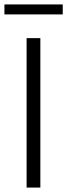

<svg xmlns="http://www.w3.org/2000/svg" viewBox="-35 -846 303 866"><path d="M147 0H85V-674H147ZM248 -781H-15V-826H248Z"/></svg>

Font: Hind Vadodara Light
Style: Regular
Weight: 300
Designer: Hitesh Malaviya
Foundry: Indian Type Foundry
Version: Version 1.000;PS 1.0;hotconv 1.0.86;makeotf.lib2.5.63406; tt